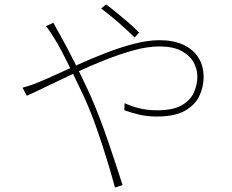

<svg xmlns="http://www.w3.org/2000/svg" viewBox="-20 -801 1040 860"><path d="M583 -633Q562 -654 536 -677.5Q510 -701 483 -723.5Q456 -746 433 -763L455 -781Q471 -770 498 -748Q525 -726 554 -701Q583 -676 603 -655ZM219 -699Q223 -692 228 -682.5Q233 -673 239 -662.5Q245 -652 250 -643Q277 -595 313 -523.5Q349 -452 383 -378Q406 -326 427 -271Q448 -216 466 -163Q484 -110 500 -61.5Q516 -13 529 28L495 39Q480 -17 459.5 -84Q439 -151 414 -223Q389 -295 357 -366Q330 -424 304.5 -476Q279 -528 258.5 -567.5Q238 -607 224 -628Q217 -640 206 -656.5Q195 -673 186 -684ZM81 -408Q95 -412 113.5 -418Q132 -424 146 -430Q174 -441 222.5 -463Q271 -485 330.5 -512Q390 -539 454.5 -564Q519 -589 581 -605Q643 -621 694 -621Q756 -621 800 -601Q844 -581 868 -544Q892 -507 892 -456Q892 -411 872.5 -370.5Q853 -330 807.5 -304.5Q762 -279 682 -279Q639 -279 602 -288Q565 -297 537 -307L538 -339Q563 -327 600 -317Q637 -307 684 -307Q756 -307 795 -330Q834 -353 849 -388Q864 -423 864 -458Q864 -492 846.5 -523Q829 -554 791.5 -573.5Q754 -593 693 -593Q641 -593 578 -575.5Q515 -558 447 -531Q379 -504 314 -473.5Q249 -443 193.5 -416Q138 -389 100 -372Z"/></svg>

Font: Noto Sans JP
Style: Regular
Weight: 100
Designer: Ryoko NISHIZUKA 西塚涼子 (kana, bopomofo & ideographs); Paul D. Hunt (Latin, Greek & Cyrillic); Sandoll Communications 산돌커뮤니
Foundry: Adobe
Version: Version 2.004;hotconv 1.0.118;makeotfexe 2.5.65603